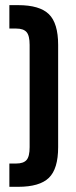

<svg xmlns="http://www.w3.org/2000/svg" viewBox="-20 -720 291 740"><path d="M16.1 -700.2H49.8Q132.8 -700.2 168.5 -665.3Q204.1 -630.4 204.1 -546.9V-152.8Q204.1 -69.3 168.5 -34.7Q132.8 0 49.8 0H16.1V-89.8H43Q70.3 -89.8 82.3 -103.3Q94.2 -116.7 94.2 -152.8V-546.9Q94.2 -583 82.3 -596.4Q70.3 -609.9 43 -609.9H16.1Z"/></svg>

Font: VL Bebas Neue Bold
Style: Regular
Weight: 700
Designer: Ryoichi Tsunekawa
Foundry: Ryoichi Tsunekawa
Version: Version 1.300